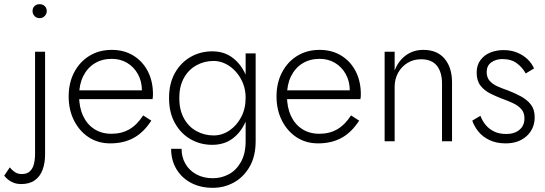

<svg xmlns="http://www.w3.org/2000/svg" viewBox="-91 -693 2611 920"><path d="M65 -640Q65 -626 74.5 -616Q84 -606 99 -606Q113 -606 123 -616Q133 -626 133 -640Q133 -655 123 -664Q113 -673 99 -673Q84 -673 74.5 -664Q65 -655 65 -640ZM-44 109 -71 149Q-62 160 -50.5 169Q-39 178 -23.5 183.5Q-8 189 10 189Q50 189 75.5 171Q101 153 113 120.5Q125 88 125 48V-445H77V43Q77 71 71.5 93Q66 115 52 128Q38 141 13 141Q-6 141 -20 131.5Q-34 122 -44 109Z M437 -6Q502 -6 550 -32.5Q598 -59 634 -115L595 -140Q566 -95 529 -73.5Q492 -52 443 -52Q396 -52 361 -74.5Q326 -97 307 -138Q288 -179 288 -234Q288 -288 307.5 -327.5Q327 -367 362 -389Q397 -411 445 -411Q486 -411 518.5 -391.5Q551 -372 570 -337.5Q589 -303 589 -259Q589 -251 587 -243.5Q585 -236 583 -231L603 -260H269V-218H640Q641 -223 641.5 -229.5Q642 -236 642 -241Q642 -304 617 -352Q592 -400 547.5 -427Q503 -454 445 -454Q384 -454 337.5 -425.5Q291 -397 264.5 -346.5Q238 -296 238 -231Q238 -166 264 -115Q290 -64 334.5 -35Q379 -6 437 -6Z M729 20Q729 75 754.5 117.5Q780 160 825 183.5Q870 207 929 207Q983 207 1029.5 181.5Q1076 156 1105 106Q1134 56 1134 -17V-437H1086V-17Q1086 44 1063 84Q1040 124 1004.5 142.5Q969 161 929 161Q884 161 850 142.5Q816 124 797.5 92Q779 60 779 20ZM719 -223Q719 -154 747 -103.5Q775 -53 822 -26Q869 1 926 1Q982 1 1022 -28Q1062 -57 1085 -108Q1108 -159 1108 -223Q1108 -287 1085 -337.5Q1062 -388 1022 -417.5Q982 -447 926 -447Q869 -447 822 -420Q775 -393 747 -343Q719 -293 719 -223ZM768 -223Q768 -279 790 -319Q812 -359 850 -380Q888 -401 933 -401Q962 -401 989.5 -387.5Q1017 -374 1039 -349.5Q1061 -325 1073.5 -293.5Q1086 -262 1086 -225Q1086 -172 1064.5 -131.5Q1043 -91 1008 -67.5Q973 -44 933 -44Q888 -44 850 -65Q812 -86 790 -126.5Q768 -167 768 -223Z M1433 -6Q1498 -6 1546 -32.5Q1594 -59 1630 -115L1591 -140Q1562 -95 1525 -73.5Q1488 -52 1439 -52Q1392 -52 1357 -74.5Q1322 -97 1303 -138Q1284 -179 1284 -234Q1284 -288 1303.5 -327.5Q1323 -367 1358 -389Q1393 -411 1441 -411Q1482 -411 1514.5 -391.5Q1547 -372 1566 -337.5Q1585 -303 1585 -259Q1585 -251 1583 -243.5Q1581 -236 1579 -231L1599 -260H1265V-218H1636Q1637 -223 1637.5 -229.5Q1638 -236 1638 -241Q1638 -304 1613 -352Q1588 -400 1543.5 -427Q1499 -454 1441 -454Q1380 -454 1333.5 -425.5Q1287 -397 1260.5 -346.5Q1234 -296 1234 -231Q1234 -166 1260 -115Q1286 -64 1330.5 -35Q1375 -6 1433 -6Z M2027 -292V-16H2075V-298Q2075 -369 2039.5 -411.5Q2004 -454 1937 -454Q1890 -454 1854 -428Q1818 -402 1800 -355V-445H1752V-16H1800V-277Q1800 -314 1816.5 -344Q1833 -374 1861.5 -391.5Q1890 -409 1926 -409Q1978 -409 2002.5 -378Q2027 -347 2027 -292Z M2211 -138 2172 -115Q2181 -88 2201 -63Q2221 -38 2254 -22Q2287 -6 2332 -6Q2394 -6 2432.5 -41Q2471 -76 2471 -132Q2471 -168 2453 -191.5Q2435 -215 2405.5 -231Q2376 -247 2342 -260Q2315 -269 2292 -279.5Q2269 -290 2255 -306Q2241 -322 2241 -348Q2241 -378 2263 -394Q2285 -410 2316 -410Q2359 -410 2386 -389.5Q2413 -369 2428 -341L2468 -365Q2457 -390 2436.5 -409.5Q2416 -429 2387 -441Q2358 -453 2322 -453Q2288 -453 2259 -441.5Q2230 -430 2211.5 -405.5Q2193 -381 2193 -345Q2193 -306 2211.5 -282.5Q2230 -259 2258 -245Q2286 -231 2315 -220Q2343 -210 2367.5 -198.5Q2392 -187 2407 -170Q2422 -153 2422 -126Q2422 -91 2398 -71Q2374 -51 2335 -51Q2301 -51 2276.5 -63Q2252 -75 2236 -94.5Q2220 -114 2211 -138Z"/></svg>

Font: SpinnyJost
Style: Regular
Weight: 300
Version: Version 3.710